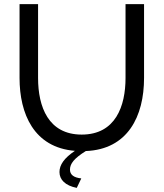

<svg xmlns="http://www.w3.org/2000/svg" viewBox="-20 -730 795 933"><path d="M377 -76C215 -76 165 -211 165 -351V-710H75V-351C75 -178 144 -13 344 3C292 38 269 71 269 106C269 143 297 172 353 183L375 137C338 133 320 119 320 94C320 65 341 39 397 4C601 -4 680 -165 680 -351V-710H590V-351C590 -215 542 -76 377 -76Z"/></svg>

Font: Raleway Med
Style: Regular
Weight: 500
Designer: Matt McInerney, Pablo Impallari, Rodrigo Fuenzalida
Foundry: Matt McInerney, Pablo Impallari, Rodrigo Fuenzalida
Version: Version 3.00 July 28, 2015